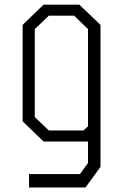

<svg xmlns="http://www.w3.org/2000/svg" viewBox="-20 -613 540 833"><path d="M416 -504.9V110.8L351.1 200.2H106V142.1H327.1L361.8 94.2V1H168.9L78.1 -86.9V-504.9L168.9 -592.8H324.2ZM361.8 -486.8 301.8 -544.9H191.9L130.9 -486.8V-105L191.9 -46.9H341.8L361.8 -64.9Z"/></svg>

Font: Steps Mono
Style: Regular
Weight: 400
Width: 3
Version: Version 1.000;PS 001.000;hotconv 1.0.70;makeotf.lib2.5.58329